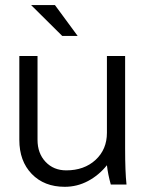

<svg xmlns="http://www.w3.org/2000/svg" viewBox="-20 -718 567 747"><path d="M472.2 0H411.1Q399.9 -40 396 -75.2Q365.2 -36.6 322.8 -13.9Q280.3 8.8 231.9 8.8Q151.9 8.8 103.5 -41.3Q55.2 -91.3 55.2 -173.8V-500H126V-173.8Q126 -121.6 157.2 -88.4Q188.5 -55.2 237.8 -55.2Q307.6 -55.2 351.8 -95.9Q396 -136.7 396 -201.2V-500H466.8V-140.1Q466.8 -49.8 472.2 0ZM222.2 -578.1 101.1 -698.2H193.8L282.2 -578.1Z"/></svg>

Font: LT Superior
Style: Regular
Weight: 400
Designer: Daniel Lyons
Foundry: LyonsType
Version: Version 1.000